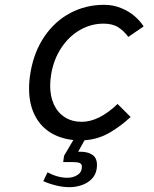

<svg xmlns="http://www.w3.org/2000/svg" viewBox="-20 -577 640 796"><path d="M159.5 174 177 137.5Q219.5 160 259 160Q283.5 160 301.5 148.2Q319.5 136.5 319.5 114Q319.5 103 310.8 99Q302 95 283.5 95H242L245.5 69L284 3.5Q227.5 -2.5 186.2 -29.2Q145 -56 122.8 -102Q100.5 -148 100.5 -210Q100.5 -244 107 -280Q122 -364.5 165.2 -427.2Q208.5 -490 272.2 -523.5Q336 -557 411.5 -557Q450 -557 483 -543.2Q516 -529.5 539.2 -509Q562.5 -488.5 575.5 -467.5L512 -424Q493.5 -449 470 -464Q446.5 -479 409 -479Q357 -479 311.2 -452.5Q265.5 -426 234.2 -378.8Q203 -331.5 192.5 -271Q188 -245.5 188 -222Q188 -177.5 203.5 -143.8Q219 -110 248.8 -91Q278.5 -72 319 -72Q390 -72 467.5 -146L521.5 -92Q481.5 -54.5 434.5 -27Q387.5 0.5 330.5 4.5L304 52H313Q344 52 363 64.8Q382 77.5 382 107Q382 115.5 380.5 125Q376 150.5 358 167.2Q340 184 316 191.5Q292 199 268.5 199Q241.5 199 212.8 192Q184 185 159.5 174Z"/></svg>

Font: JuliaMono Italic
Style: Regular
Weight: 400
Italic angle: -9°
Monospace: yes
Designer: cormullion
Foundry: corm
Version: Version 0.049; ttfautohint (v1.8.4)